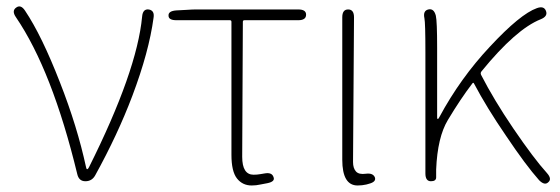

<svg xmlns="http://www.w3.org/2000/svg" viewBox="-20 -556 1719 589"><path d="M242 0Q222 0 217 -22Q140 -340 29 -503Q15 -523 30 -533Q44 -543 57 -523Q108 -447 164 -303Q217 -168 244 -43Q245 -37 247.5 -37Q250 -37 253 -43Q400 -337 416 -505Q418 -529 436 -527Q455 -524 451 -501Q437 -397 386 -262Q341 -143 272 -18Q262 0 242 0Z M779 10Q766 13 752 13Q724 13 707 -8.5Q690 -30 690 -81V-489Q690 -494 685 -494H521Q497 -494 497 -508Q496 -522 520 -524L557 -526Q569 -527 582 -527H895Q919 -527 919 -511Q919 -494 895 -494H730Q725 -494 725 -489L723 -75Q723 -20 758 -20Q769 -20 780 -22L792 -24Q814 -28 819 -13Q825 1 800 6Z M1104 10Q1091 13 1077 13Q1030 13 1030 -66V-503Q1030 -527 1048 -527Q1066 -527 1066 -503L1063 -59Q1063 -40 1072 -30Q1081 -20 1102 -23Q1124 -26 1130 -12Q1135 2 1111 8Z M1662 3Q1651 14 1634 -3Q1593 -49 1532 -140Q1473 -226 1434 -300Q1432 -304 1429 -300Q1393 -253 1354 -188Q1322 -135 1318 -36Q1318 -24 1318 -12Q1318 0 1302 0Q1285 0 1285 -24V-396Q1285 -486 1282 -500Q1277 -523 1294 -527Q1311 -531 1317 -508Q1321 -491 1321 -409V-196Q1321 -191 1323 -191Q1325 -191 1328 -197Q1392 -316 1483 -413Q1576 -513 1627 -531Q1649 -539 1655 -522Q1661 -506 1639 -497Q1563 -467 1457 -337Q1453 -332 1456 -326Q1495 -250 1554 -163Q1618 -69 1658 -25Q1674 -7 1662 3Z"/></svg>

Font: Resource Han Rounded JP ExtraLight
Style: Regular
Weight: 250
Designer: Cyano Hao (round all glyphs); Ryoko NISHIZUKA 西塚涼子 (kana, bopomofo & ideographs); Paul D. Hunt (Latin, Greek & Cyrillic)
Foundry: Cyano Hao
Version: 0.990